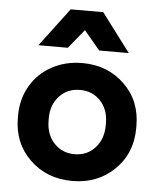

<svg xmlns="http://www.w3.org/2000/svg" viewBox="-53 -771 683 827"><g transform="rotate(5 289.0 -358.0)"><path d="M94.2 -560.1 219.2 -726.1H359.9L484.9 -560.1H356.9L288.1 -642.1L221.2 -560.1ZM290 9.8Q179.7 9.8 106.4 -61Q33.2 -131.8 33.2 -241.2V-251Q33.2 -322.8 66.9 -379.9Q100.6 -437 159.2 -468.5Q217.8 -500 290 -500Q398.9 -500 471.9 -429.7Q544.9 -359.4 544.9 -251V-241.2Q544.9 -131.8 471.9 -61Q398.9 9.8 290 9.8ZM290 -106Q343.8 -106 378.4 -144Q413.1 -182.1 413.1 -241.2V-251Q413.1 -309.6 378.4 -346.7Q343.8 -383.8 290 -383.8Q235.4 -383.8 200.7 -346.4Q166 -309.1 166 -251V-241.2Q166 -181.6 200.7 -143.8Q235.4 -106 290 -106Z"/></g></svg>

Font: SUSE
Style: Bold
Weight: 700
Designer: Rene Bieder
Foundry: SUSE
Version: Version 1.000